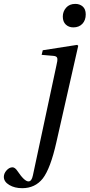

<svg xmlns="http://www.w3.org/2000/svg" viewBox="-80 -735 465 997"><path d="M246.1 -648.9Q246.1 -675.3 263.4 -695.1Q280.8 -714.8 311 -714.8Q334 -714.8 349.6 -701.2Q365.2 -687.5 365.2 -660.2Q365.2 -629.9 347.7 -611.3Q330.1 -592.8 300.8 -592.8Q277.3 -592.8 261.7 -607.4Q246.1 -622.1 246.1 -648.9ZM-60.1 184.1Q-60.1 165.5 -45.9 149.7Q-31.7 133.8 -15.1 133.8Q-2 133.8 11.2 153.8Q46.9 207 67.9 207Q84.5 207 90.8 175.8L212.9 -395Q219.7 -421.4 217.5 -432.4Q215.3 -443.4 198.2 -444.8L136.2 -450.2L142.1 -474.1L320.8 -502L326.2 -497.1L212.9 2.9Q182.1 140.1 142.1 191.9Q102.1 242.2 35.2 242.2Q-3.9 242.2 -31.7 225.6Q-59.6 209 -60.1 184.1Z"/></svg>

Font: Linguistics Pro
Style: Italic
Weight: 400
Italic angle: -12°
Designer: Stefan Peev, Context Ltd
Foundry: Stefan Peev, Context Ltd
Version: Version 001.000